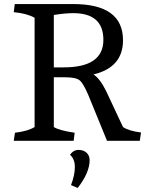

<svg xmlns="http://www.w3.org/2000/svg" viewBox="-20 -696 723 949"><path d="M342 -676Q588 -676 588 -497Q588 -363 442 -328Q474 -308 505 -245L588 -68Q616 -49 677 -41L671 0H509L417 -225Q392 -284 373.5 -299Q355 -314 302 -314H246V-68Q273 -51 349 -40L344 0H48L54 -40Q116 -47 151 -68V-608Q116 -629 48 -636L53 -676ZM246 -363H295Q491 -363 491 -499Q491 -631 342 -631Q302 -631 246 -622ZM331 219Q350 169 350 129.5Q350 90 326 69Q343 45 368 45Q393 45 408 59Q423 73 423 96Q423 157 364 233Z"/></svg>

Font: Cambo
Style: Regular
Weight: 400
Designer: Carolina Giovagnoli, Andres Torresi
Foundry: Carolina Giovagnoli, Andres Torresi
Version: Version 2.001